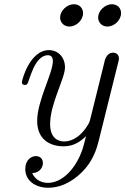

<svg xmlns="http://www.w3.org/2000/svg" viewBox="-20 -678 590 904"><path d="M263 -596C263 -572 281 -553 307 -553C339 -553 371 -583 371 -616C371 -640 354 -658 328 -658C294 -658 263 -626 263 -596ZM442 -596C442 -572 460 -553 486 -553C518 -553 550 -583 550 -616C550 -640 533 -658 507 -658C473 -658 442 -626 442 -596ZM83 -290C83 -282 90 -278 97 -278C101 -278 104 -279 107 -281C118 -289 139 -418 206 -418C224 -418 229 -404 229 -391C229 -333 155 -204 155 -109C155 -13 226 11 279 11C328 11 359 -12 385 -37C380 -17 375 4 369 23C337 119 271 183 206 183C186 183 148 176 132 137C174 135 182 102 182 90C182 73 172 57 149 57C129 57 99 73 99 118C99 171 145 206 207 206C262 206 307 182 343 153C419 91 436 19 446 -20L535 -378C537 -386 540 -395 540 -403C540 -421 526 -430 513 -430C479 -430 472 -389 471 -383L409 -133C402 -105 402 -103 392 -87C350 -20 304 -12 282 -12C256 -12 216 -25 216 -94C216 -191 286 -308 286 -361C286 -407 255 -442 210 -442C121 -442 83 -302 83 -290Z"/></svg>

Font: CMU Serif
Style: Italic
Weight: 500
Italic angle: -14.04°
Version: Version 0.7.0